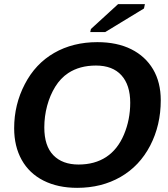

<svg xmlns="http://www.w3.org/2000/svg" viewBox="-20 -903 818 933"><path d="M453.1 -698.2Q548.8 -698.2 617.7 -663.8Q686.5 -629.4 723.9 -566.2Q761.2 -502.9 761.2 -415.5Q761.2 -294.9 710 -195.8Q658.2 -96.2 565.9 -43.2Q473.6 9.8 355 9.8Q261.2 9.8 191.4 -25.4Q122.1 -60.5 85.4 -126.2Q48.8 -191.9 48.8 -279.8Q48.8 -395 100.6 -494.1Q151.9 -593.3 243.2 -645.8Q334.5 -698.2 453.1 -698.2ZM446.3 -584.5Q367.2 -584.5 311.5 -547.9Q274.4 -523.4 248.5 -481.7Q222.7 -439.9 209 -388.7Q195.3 -337.4 195.3 -283.7Q195.3 -193.8 239.3 -148.7Q283.2 -103.5 361.8 -103.5Q440.4 -103.5 496.1 -140.1Q551.8 -176.8 582.3 -249Q612.8 -321.3 612.8 -403.8Q612.8 -489.7 570.1 -537.1Q527.3 -584.5 446.3 -584.5ZM679.7 -861.8 491.2 -747.1H418.5L421.9 -762.2L553.7 -882.8H684.1Z"/></svg>

Font: Arimo
Style: Bold Italic
Weight: 700
Italic angle: -12°
Designer: Steve Matteson
Foundry: Monotype Imaging Inc.
Version: Version 1.33